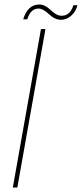

<svg xmlns="http://www.w3.org/2000/svg" viewBox="-20 -833 364 853"><path d="M37 0 162 -704H182L57 0ZM83 -747Q103 -813 155 -813Q180 -813 205.5 -788Q231 -763 254 -763Q292 -763 306 -810H324Q318 -783 297 -764Q276 -745 251 -745Q224 -745 197.5 -770Q171 -795 151 -795Q116 -795 101 -747Z"/></svg>

Font: Poppins Thin
Style: Italic
Weight: 250
Italic angle: -10°
Designer: Ninad Kale (Devanagari), Jonny Pinhorn (Latin)
Foundry: Indian Type Foundry
Version: Version 3.200;PS 1.000;hotconv 16.6.54;makeotf.lib2.5.65590